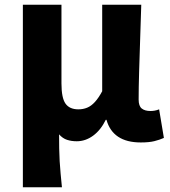

<svg xmlns="http://www.w3.org/2000/svg" viewBox="-20 -584 714 806"><path d="M76 202V-564H238V-234Q238 -173 255 -149Q272 -125 309 -125Q329 -125 346 -132Q363 -139 378.5 -156Q394 -173 409 -201V-564H573Q571 -498 568.5 -424Q566 -350 564 -282.5Q562 -215 562 -166Q562 -139 575 -128.5Q588 -118 612 -118Q620 -118 629 -119.5Q638 -121 648 -125L668 -5Q650 3 628 8.5Q606 14 571 14Q512 14 476 -10Q440 -34 427 -81H424Q403 -38 371 -14.5Q339 9 302 9Q280 9 261.5 3Q243 -3 228 -20Q228 12 228.5 39.5Q229 67 230.5 93Q232 119 234.5 145.5Q237 172 240 202Z"/></svg>

Font: Noto Sans JP Thin ExtraBold
Style: Regular
Weight: 800
Version: Version 2.004-H2;hotconv 1.0.118;makeotfexe 2.5.65603